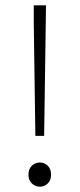

<svg xmlns="http://www.w3.org/2000/svg" viewBox="-20 -690 299 722"><path d="M113 -179 107 -599V-670H153L152 -599L146 -179ZM130 12Q113 12 100 0Q87 -12 87 -33Q87 -55 100 -67Q113 -79 130 -79Q147 -79 159.5 -67Q172 -55 172 -33Q172 -12 159.5 0Q147 12 130 12Z"/></svg>

Font: CV Source Sans Light
Style: Regular
Weight: 300
Designer: Paul D. Hunt
Foundry: Adobe Systems Incorporated
Version: Version 3.001